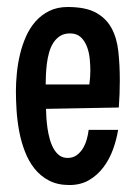

<svg xmlns="http://www.w3.org/2000/svg" viewBox="-20 -528 391 554"><path d="M325.7 -295.9Q325.7 -255.9 322.8 -217.8L112.8 -213.9Q112.8 -203.6 113.8 -189.2Q114.7 -174.8 116.9 -158.9Q119.1 -143.1 123.3 -127.7Q127.4 -112.3 134.3 -99.9Q141.1 -87.4 151.1 -79.8Q161.1 -72.3 175.3 -72.3Q190.4 -72.3 201.4 -80.3Q212.4 -88.4 219.5 -100.3Q226.6 -112.3 230.5 -126.5Q234.4 -140.6 235.8 -153.3H320.8Q316.4 -125.5 306.2 -97.2Q295.9 -68.8 278.8 -45.9Q261.7 -22.9 237.3 -8.5Q212.9 5.9 180.2 5.9Q146 5.9 121.3 -7.1Q96.7 -20 79.6 -41.5Q62.5 -63 51.8 -91.1Q41 -119.1 35.4 -149.2Q29.8 -179.2 27.8 -209.5Q25.9 -239.7 25.9 -265.6Q25.9 -289.1 28.6 -316.4Q31.2 -343.8 37.6 -370.6Q43.9 -397.5 54.9 -422.4Q65.9 -447.3 82.5 -466.1Q99.1 -484.9 122.1 -496.3Q145 -507.8 175.3 -507.8Q227.1 -507.8 256.8 -491.5Q286.6 -475.1 302 -446.5Q317.4 -418 321.5 -379.2Q325.7 -340.3 325.7 -295.9ZM240.7 -324.2Q240.7 -338.9 239 -357.4Q237.3 -376 231.2 -392.6Q225.1 -409.2 213.4 -420.4Q201.7 -431.6 182.1 -431.6Q165 -431.6 153.3 -424.1Q141.6 -416.5 133.8 -404.3Q126 -392.1 121.6 -376.2Q117.2 -360.4 115.2 -344Q113.3 -327.6 112.5 -312Q111.8 -296.4 111.8 -284.2H237.8Q240.7 -304.7 240.7 -324.2Z"/></svg>

Font: Maiden Orange
Style: Regular
Weight: 400
Designer: Astigmatic (AOETI)
Foundry: Astigmatic (AOETI)
Version: Version 1.001